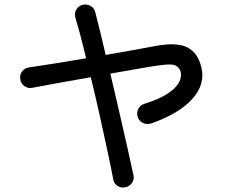

<svg xmlns="http://www.w3.org/2000/svg" viewBox="-20 -803 1040 863"><path d="M543 39Q524 43 508 32.5Q492 22 489 3Q480 -45 464 -120Q448 -195 428.5 -283Q409 -371 388 -456Q309 -442 236.5 -429Q164 -416 123 -408Q104 -405 88.5 -417Q73 -429 71 -448Q68 -467 79.5 -482Q91 -497 110 -500Q153 -506 222 -517Q291 -528 367 -541Q354 -596 341.5 -643Q329 -690 319 -723Q313 -742 322.5 -759Q332 -776 350 -781Q369 -786 386 -777Q403 -768 408 -749Q418 -711 430 -661.5Q442 -612 455 -556Q521 -567 579.5 -578Q638 -589 677 -596Q773 -614 821 -590.5Q869 -567 885 -501Q904 -425 844.5 -358.5Q785 -292 659 -248Q640 -242 623 -250Q606 -258 599 -277Q593 -295 601 -312.5Q609 -330 628 -336Q688 -355 722.5 -375.5Q757 -396 773 -416Q789 -436 792 -453Q795 -470 792 -481Q785 -502 766.5 -509.5Q748 -517 694 -509Q662 -505 603.5 -494.5Q545 -484 476 -472Q496 -388 515.5 -302.5Q535 -217 552 -142.5Q569 -68 580 -15Q584 4 573 19.5Q562 35 543 39Z"/></svg>

Font: Zen Maru Gothic Medium
Style: Regular
Weight: 500
Designer: Yoshimichi Ohira
Foundry: Positype
Version: Version 1.001